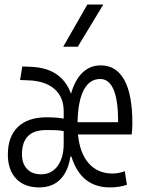

<svg xmlns="http://www.w3.org/2000/svg" viewBox="-20 -815 626 845"><path d="M151.9 9.8Q87.4 9.8 51 -28.6Q14.6 -66.9 14.6 -134.8Q14.6 -213.9 58.8 -256.3Q103 -298.8 185.5 -298.8Q228.5 -298.8 260.3 -293V-325.2Q260.3 -387.7 220 -423.1Q179.7 -458.5 106.4 -461.4L68.4 -462.9L78.1 -522.5L116.2 -521Q252 -515.6 292.5 -402.3Q309.6 -462.9 342.8 -495.1Q376 -527.3 423.3 -527.3Q491.7 -527.3 527.1 -463.1Q562.5 -398.9 562.5 -273.9Q562.5 -246.1 559.6 -223.1H323.2Q331.1 -141.1 370.6 -96.2Q410.2 -51.3 475.6 -51.3Q487.8 -51.3 502.2 -54Q516.6 -56.6 529.3 -61.5L538.6 -1.5Q503.4 9.8 463.9 9.8Q336.4 9.8 294.4 -125.5H289.6Q280.3 -61 245.4 -25.6Q210.4 9.8 151.9 9.8ZM260.3 -182.6V-237.8Q243.2 -241.7 223.1 -242.2Q203.1 -242.7 183.6 -242.7Q76.7 -242.7 76.7 -136.2Q76.7 -94.7 99.1 -71.3Q121.6 -47.9 160.6 -47.9Q206.5 -47.9 233.4 -84.2Q260.3 -120.6 260.3 -182.6ZM321.3 -277.3H500Q500 -467.3 420.9 -467.3Q374 -467.3 348.6 -418.9Q323.2 -370.6 321.3 -277.3ZM258.3 -609.4 364.3 -794.9H434.6L322.3 -609.4Z"/></svg>

Font: CaskaydiaCove NFP Light
Style: Regular
Weight: 300
Designer: Aaron Bell
Foundry: Saja Typeworks
Version: Version 2111.001; VTT 6.35;Nerd Fonts 3.1.1